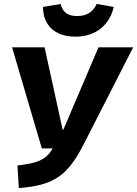

<svg xmlns="http://www.w3.org/2000/svg" viewBox="-20 -932 692 969"><path d="M191 -183H246C214 -128 175 -109 68 -97L75 17C251 4 322 -45 404 -207L652 -693H477L300 -278H296L205 -693H41ZM361 -747C468 -747 535 -811 554 -897L468 -912C448 -869 415 -851 369 -851C324 -851 296 -869 286 -912L197 -897C197 -810 251 -747 361 -747Z"/></svg>

Font: Fira Sans OT
Style: Bold Italic
Weight: 700
Italic angle: -8°
Designer: Carrois Corporate & Edenspiekermann
Foundry: Carrois Corporate GbR & Edenspiekermann AG
Version: Version 2.001